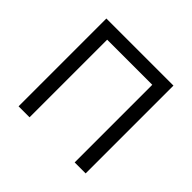

<svg xmlns="http://www.w3.org/2000/svg" viewBox="-135 -675 820 820"><g transform="rotate(45 275.0 -265.0)"><path d="M72.3 -530.3H477.5V0H411.1V-468.8H138.7V0H72.3Z"/></g></svg>

Font: Pretendard GOV Light
Style: Regular
Weight: 300
Designer: Base glyphs from Inter by Rasmus Andersson; Hangeul glyphs from Noto Sans CJK(Source Han Sans) by Jang Soo-young and Kan
Foundry: Kil Hyung-jin
Version: Version 1.309